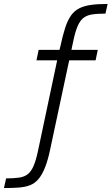

<svg xmlns="http://www.w3.org/2000/svg" viewBox="-168 -763 566 974"><path d="M-148 191 -137 142Q-98 142 -71 138Q-44 134 -27 120.5Q-10 107 2 79.5Q14 52 24 6L122 -457H17L28 -510H146L130 -494L138 -527Q150 -583 162.5 -621.5Q175 -660 192 -684Q209 -708 233.5 -720.5Q258 -733 293 -738Q328 -743 378 -743L367 -694Q323 -694 295 -689Q267 -684 249.5 -667Q232 -650 220 -615.5Q208 -581 197 -523L191 -493L182 -510H328L317 -457H183L88 -12Q76 47 61 85Q46 123 27.5 145Q9 167 -15.5 176.5Q-40 186 -73 188.5Q-106 191 -148 191Z"/></svg>

Font: Saira Thin Light
Style: Regular
Weight: 300
Version: Version 1.101